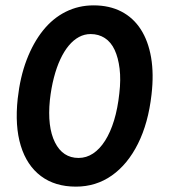

<svg xmlns="http://www.w3.org/2000/svg" viewBox="-20 -695 645 716"><path d="M263 1Q185 1 132.5 -38.5Q80 -78 57.5 -151.5Q35 -225 46 -327Q55 -408 79.5 -472Q104 -536 140.5 -581.5Q177 -627 225 -651Q273 -675 329 -675Q388 -675 432.5 -652Q477 -629 505 -585.5Q533 -542 543.5 -480.5Q554 -419 545 -342Q533 -236 494.5 -159Q456 -82 397 -40.5Q338 1 263 1ZM273 -106Q302 -106 327 -122.5Q352 -139 372 -170.5Q392 -202 405.5 -246.5Q419 -291 425 -347Q431 -398 426 -439Q421 -480 407.5 -509Q394 -538 371 -553Q348 -568 318 -568Q295 -568 274.5 -557Q254 -546 236.5 -525Q219 -504 205 -474Q191 -444 181 -405.5Q171 -367 166 -322Q156 -222 185 -164Q214 -106 273 -106Z"/></svg>

Font: Edu SA Beginner
Style: Bold
Weight: 700
Version: Version 1.003